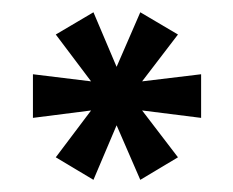

<svg xmlns="http://www.w3.org/2000/svg" viewBox="-20 -777 384 316"><path d="M71.8 -518.1 129.9 -595.2 34.2 -583V-654.8L129.9 -643.1L71.8 -720.2L133.8 -756.8L171.9 -667L210.9 -756.8L272.9 -720.2L213.9 -643.1L311 -654.8V-583L213.9 -595.2L272.9 -518.1L210.9 -481L171.9 -570.8L133.8 -481Z"/></svg>

Font: Oakes Grotesk Bold
Style: Regular
Weight: 700
Designer: Samuel Oakes
Foundry: Samuel Oakes
Version: Version 1.000;PS 001.000;hotconv 1.0.88;makeotf.lib2.5.64775